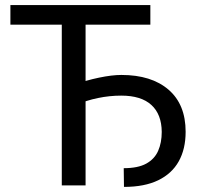

<svg xmlns="http://www.w3.org/2000/svg" viewBox="-20 -731 790 757"><path d="M279.8 -317.4V-398.9Q318.8 -414.1 370.1 -424.8Q421.4 -435.5 458.5 -435.5Q577.1 -435.5 644.5 -377.4Q711.9 -319.3 711.9 -211.4Q711.9 -143.6 684.8 -95Q657.7 -46.4 603.8 -20.3Q549.8 5.9 468.8 5.9L467.8 -67.9Q523.9 -67.9 556.6 -85.9Q589.4 -104 603.5 -136.2Q617.7 -168.5 617.7 -210.9Q617.2 -280.3 576.9 -317.1Q536.6 -354 458 -354Q412.1 -354 366.2 -344.5Q320.3 -335 279.8 -317.4ZM317.4 -710.9V0H223.6V-710.9ZM572.8 -710.9V-633.8H21V-710.9Z"/></svg>

Font: RobotoDEMO
Style: Regular
Weight: 400
Designer: Christian Robertson
Foundry: Google
Version: Version 2.136